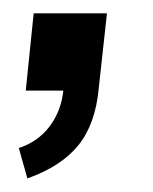

<svg xmlns="http://www.w3.org/2000/svg" viewBox="-20 -134 226 284"><path d="M20.5 129.9 7.8 85Q36.1 75.7 53.2 53.2Q70.3 30.8 73.7 0H18.1L29.8 -114.3H138.2L126 -2.9Q121.1 49.8 95.7 81.1Q70.3 112.3 20.5 129.9Z"/></svg>

Font: Oswald
Style: Regular
Weight: 400
Designer: Vernon Adams
Foundry: Vernon Adams
Version: 3.0; ttfautohint (v0.94.23-7a4d-dirty) -l 8 -r 50 -G 200 -x 